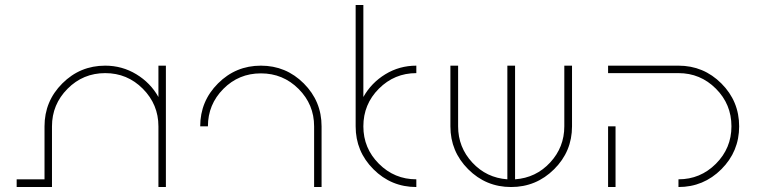

<svg xmlns="http://www.w3.org/2000/svg" viewBox="-20 -996 3046 772"><path d="M403 -732Q471 -732 528 -697.5Q585 -663 617 -606V-732H647V-488V-244H617V-488Q617 -576 554.5 -639Q492 -702 403 -702Q314 -702 251.5 -639Q189 -576 189 -488V-275V-244H47V-275H159V-488Q159 -589 230.5 -660.5Q302 -732 403 -732Z M1273 -488V-244H1243V-488Q1243 -576 1180.5 -638.5Q1118 -701 1029 -701Q940 -701 878 -638.5Q816 -576 816 -488H785Q785 -589 856.5 -660.5Q928 -732 1029 -732Q1130 -732 1201.5 -660.5Q1273 -589 1273 -488Z M1410 -976H1441V-606Q1473 -663 1529.5 -697.5Q1586 -732 1654 -732V-702Q1566 -702 1503.5 -639.5Q1441 -577 1441 -488Q1441 -400 1503.5 -337.5Q1566 -275 1654 -275V-244Q1553 -244 1481.5 -315.5Q1410 -387 1410 -488Z M1791 -732H1822V-488Q1822 -404 1879 -342.5Q1936 -281 2020 -275V-732H2051V-275Q2135 -281 2192 -342.5Q2249 -404 2249 -488V-732H2280V-488Q2280 -387 2208 -315.5Q2136 -244 2035 -244Q1934 -244 1862.5 -315.5Q1791 -387 1791 -488ZM2034 -275H2036H2035Z M2425 -732H2708Q2809 -732 2880.5 -660.5Q2952 -589 2952 -488Q2952 -387 2880.5 -315.5Q2809 -244 2708 -244V-275Q2796 -275 2858.5 -337.5Q2921 -400 2921 -488Q2921 -577 2858.5 -639.5Q2796 -702 2708 -702H2425ZM2425 -488H2455V-244H2425Z"/></svg>

Font: Neo
Style: Regular
Weight: 400
Version: Version 1.1